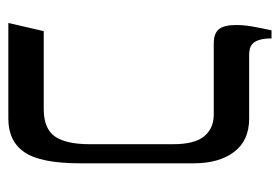

<svg xmlns="http://www.w3.org/2000/svg" viewBox="-128 -560 687 472"><g transform="rotate(90 216.0 -323.5)"><path d="M36 0 56 -87H247Q296 -87 315 -114.5Q334 -142 334 -200V-405Q334 -458 314.5 -481.5Q295 -505 261 -505H87Q61 -505 51 -518Q41 -531 41 -560Q41 -579 44.5 -599Q48 -619 54 -647H74V-644Q74 -620 82.5 -606Q91 -592 114 -592H271Q325 -592 353 -555Q381 -518 381 -455V-177Q381 -80 354 -40Q327 0 271 0Z"/></g></svg>

Font: Noto Serif Hebrew Condensed
Style: Regular
Weight: 400
Width: 3
Designer: Monotype Design Team
Foundry: Monotype Imaging Inc.
Version: Version 2.004; ttfautohint (v1.8.4.7-5d5b)